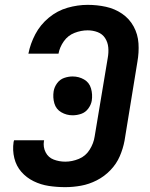

<svg xmlns="http://www.w3.org/2000/svg" viewBox="-20 -763 616 791"><path d="M249 8Q281 8 314 2Q347 -4 378.5 -20Q410 -36 435 -62Q460 -88 473.5 -119.5Q487 -151 493 -183L546 -508Q553 -547 550.5 -584.5Q548 -622 530.5 -654Q513 -686 483 -706.5Q453 -727 416.5 -735Q380 -743 341 -743Q300 -743 258 -731Q216 -719 181 -690Q146 -661 125.5 -622Q105 -583 97 -542H221Q226 -569 243 -593Q260 -617 287 -627.5Q314 -638 341 -638Q363 -638 382.5 -630.5Q402 -623 413 -606Q424 -589 426 -568Q428 -547 424 -525L370 -201Q366 -173 349.5 -146.5Q333 -120 305 -108.5Q277 -97 249 -97Q224 -97 201.5 -105.5Q179 -114 168 -135.5Q157 -157 161 -182Q161 -184 162 -185H38Q37 -182 36 -178Q31 -144 39 -111.5Q47 -79 68 -55Q89 -31 118.5 -16.5Q148 -2 181 3Q214 8 249 8ZM279 -288Q297 -288 314.5 -294Q332 -300 343.5 -315.5Q355 -331 358 -348Q362 -374 355 -398.5Q348 -423 326.5 -435.5Q305 -448 279 -448Q262 -448 244.5 -442Q227 -436 215.5 -420.5Q204 -405 201 -387Q197 -361 204 -337Q211 -313 232.5 -300.5Q254 -288 279 -288Z"/></svg>

Font: Iosevka Sparkle Oblique
Style: Bold
Weight: 700
Italic angle: -9°
Designer: Belleve Invis
Foundry: Belleve Invis
Version: Version 4.5.0; ttfautohint (v1.8.3)